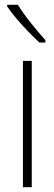

<svg xmlns="http://www.w3.org/2000/svg" viewBox="-20 -784 228 804"><path d="M113 0H76V-529H113ZM55 -764Q78 -727 109.5 -687.5Q141 -648 170 -616V-606H145Q124 -625 98.5 -651.5Q73 -678 49.5 -705.5Q26 -733 10 -757V-764Z"/></svg>

Font: Noto Sans Lao UI Cond ExtLt
Style: Regular
Weight: 200
Width: 3
Designer: Monotype Design Team
Foundry: Monotype Imaging Inc.
Version: Version 2.000; ttfautohint (v1.8.4.7-5d5b)